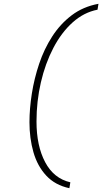

<svg xmlns="http://www.w3.org/2000/svg" viewBox="-20 -770 538 1010"><path d="M135 -127Q135 -198 147.5 -277.5Q160 -357 186 -434.5Q212 -512 254.5 -578Q297 -644 357 -689.5Q417 -735 498 -750L493 -719Q421 -705 362 -652Q303 -599 260.5 -517.5Q218 -436 195 -336.5Q172 -237 172 -131Q172 -3 217.5 83Q263 169 350 189L345 220Q270 204 223.5 154Q177 104 156 31Q135 -42 135 -127Z"/></svg>

Font: Georama ExtraExtended ExtraLight
Style: Italic
Weight: 200
Width: 8
Italic angle: -9°
Designer: Jean-Baptiste Levee
Foundry: Production Type
Version: Version 1.000